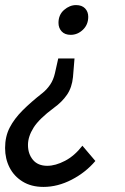

<svg xmlns="http://www.w3.org/2000/svg" viewBox="-36 -544 492 755"><path d="M194 -454Q194 -486 216 -505Q238 -524 263 -524Q286 -524 298.5 -511Q311 -498 311 -478Q311 -447 290 -427Q269 -407 242 -407Q219 -407 206.5 -420.5Q194 -434 194 -454ZM-16 38Q-16 -7 2 -42Q20 -77 53 -110Q86 -143 132 -179Q149 -193 161.5 -211.5Q174 -230 180 -256L193 -314H257L251 -241Q247 -200 227.5 -171.5Q208 -143 176 -120Q118 -77 96 -42Q74 -7 74 26Q74 61 93.5 84.5Q113 108 150 108Q182 108 219.5 88.5Q257 69 288 29L339 89Q301 134 246 162.5Q191 191 135 191Q87 191 53 170Q19 149 1.5 114.5Q-16 80 -16 38Z"/></svg>

Font: Radio Canada Condensed
Style: Italic
Weight: 400
Width: 3
Italic angle: -12°
Designer: Charles Daoud, Etienne Aubert Bonn, Alexandre Saumier Demers, Jacques Le Bailly
Foundry: Radio-Canada
Version: Version 2.104; ttfautohint (v1.8.4.7-5d5b);gftools[0.9.28.de